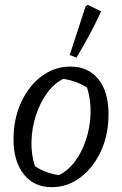

<svg xmlns="http://www.w3.org/2000/svg" viewBox="-20 -767 506 796"><path d="M195 9Q121 9 78.5 -44.5Q36 -98 36 -190Q36 -274 67.5 -342.5Q99 -411 152.5 -451Q206 -491 272 -491Q346 -491 388 -438.5Q430 -386 430 -293Q430 -209 398.5 -140.5Q367 -72 313.5 -31.5Q260 9 195 9ZM224 -41Q262 -59 291 -98Q320 -137 337 -189Q354 -241 355.5 -297Q357 -353 341 -404Q294 -433 242 -440Q204 -421 175 -381Q146 -341 129 -289Q112 -237 110.5 -181.5Q109 -126 125 -78Q168 -49 224 -41ZM297 -528 269 -539 335 -741 344 -747 399 -720Q379 -675 353 -626.5Q327 -578 297 -528Z"/></svg>

Font: Piazzolla
Style: Italic
Weight: 400
Italic angle: -11.3°
Designer: Juan Pablo del Peral
Foundry: Huerta Tipografica
Version: Version 1.330